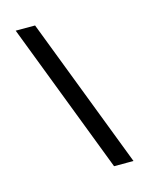

<svg xmlns="http://www.w3.org/2000/svg" viewBox="-80 -516 439 569"><g transform="rotate(-15 140.0 -231.5)"><path d="M82 -463.4H22.5L200.2 0H259.8Z"/></g></svg>

Font: Urdu Khush Khati
Style: Regular
Weight: 400
Version: Version 001.500